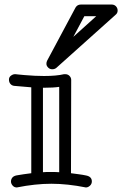

<svg xmlns="http://www.w3.org/2000/svg" viewBox="-20 -804 532 836"><path d="M237.8 -425.8Q212.9 -421.9 170.9 -421.9H167V-54.2Q176.3 -55.2 185.1 -55.2Q202.6 -55.2 215.8 -55.2Q229 -55.2 237.8 -54.2ZM354 12.2Q273.4 -3.9 203.6 -3.9Q133.8 -3.9 53.2 12.2Q42 12.2 34.9 3.9Q27.8 -4.4 27.8 -13.7Q27.8 -22.9 33.4 -30.3Q39.1 -37.6 52 -40.3Q64.9 -43 82.3 -45.2Q99.6 -47.4 116.2 -49.8V-423.8L41 -430.2Q31.2 -431.6 25.1 -439Q19 -446.3 19 -457.3Q19 -468.3 27.8 -474.6Q36.6 -481 44.9 -481H47.9Q48.3 -481 59.1 -479.7Q69.8 -478.5 86.9 -477.1Q133.3 -473.1 171.9 -473.1Q225.6 -473.1 258.8 -481H264.2Q275.4 -481 282.7 -473.4Q290 -465.8 290 -456.1L289.1 -49.8Q306.2 -47.4 323.5 -45.2Q340.8 -43 354.5 -40Q379.9 -35.2 379.9 -14.2Q379.9 -2.9 371.6 4.6Q363.3 12.2 354 12.2ZM398.9 -733.4H347.2L299.3 -643.6ZM482.9 -739.3 225.1 -508.3Q217.8 -502.4 207.3 -502.4Q196.8 -502.4 189.5 -510Q182.1 -517.6 182.1 -525.9Q182.1 -534.2 185.1 -539.6L309.1 -771.5Q316.9 -784.2 332 -784.2H466.3Q477.5 -784.2 484.9 -776.6Q492.2 -769 492.2 -757.8Q492.2 -746.6 482.9 -739.3Z"/></svg>

Font: Ribeye Marrow
Style: Regular
Weight: 400
Designer: Astigmatic (AOETI)
Foundry: Astigmatic (AOETI)
Version: Version 1.000